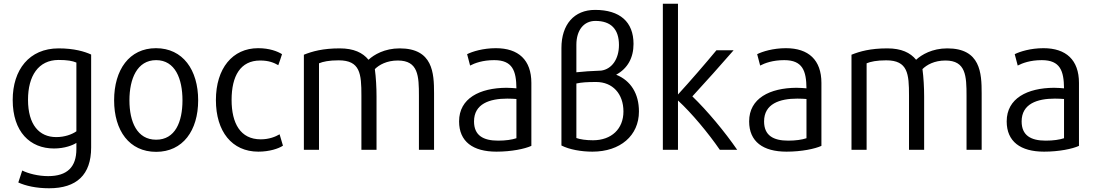

<svg xmlns="http://www.w3.org/2000/svg" viewBox="-20 -800 5871 1028"><path d="M468 -10C468 136 390 208 243 208C174 208 117 195 78 177L99 113C131 129 184 143 238 143C340 143 389 94 389 -2V-35C371 -23 327 -5 269 -5C141 -5 48 -94 48 -265C48 -426 136 -541 294 -541C377 -541 433 -524 468 -508ZM389 -97V-465C368 -474 340 -479 294 -479C185 -479 130 -393 130 -266C130 -132 190 -66 281 -66C326 -66 365 -80 389 -97Z M1041 -263C1041 -101 959 13 816 13C672 13 591 -101 591 -263C591 -426 672 -542 815 -542C959 -542 1041 -426 1041 -263ZM957 -263C957 -378 918 -478 816 -478C714 -478 673 -378 673 -263C673 -147 714 -52 816 -52C918 -52 957 -147 957 -263Z M1495 -20C1471 -4 1422 12 1363 12C1222 12 1136 -96 1136 -264C1136 -434 1225 -542 1362 -542C1423 -542 1466 -525 1490 -510C1486 -497 1475 -464 1470 -451C1447 -464 1420 -476 1373 -476C1267 -476 1220 -393 1220 -265C1220 -140 1267 -54 1376 -54C1421 -54 1455 -68 1477 -81Z M2304 2H2223V-286C2223 -393 2220 -476 2110 -476C2051 -476 2010 -453 1987 -430C1993 -386 1996 -331 1996 -283V2H1915V-288C1915 -405 1909 -477 1793 -477C1742 -477 1709 -470 1688 -461V2H1607V-507C1652 -525 1708 -541 1799 -541C1874 -541 1922 -518 1953 -480C1982 -507 2039 -541 2120 -541C2298 -541 2304 -409 2304 -300Z M2825 -19C2790 -3 2719 12 2638 12C2512 12 2438 -42 2438 -150C2438 -274 2549 -329 2691 -330C2712 -330 2733 -328 2745 -327C2744 -420 2725 -478 2626 -478C2564 -478 2522 -462 2497 -449L2481 -510C2509 -524 2566 -542 2635 -542C2756 -542 2825 -479 2825 -356ZM2745 -60V-270C2731 -271 2715 -272 2696 -272C2601 -272 2518 -244 2518 -150C2518 -75 2567 -47 2647 -47C2688 -47 2721 -52 2745 -60Z M3372 -565C3372 -490 3340 -433 3279 -400C3358 -368 3401 -298 3401 -203C3401 -74 3301 12 3152 12C3093 12 3029 1 2986 -21V-543C2986 -669 3054 -747 3166 -747C3299 -747 3372 -683 3372 -565ZM3318 -203C3318 -298 3260 -361 3172 -361C3123 -361 3094 -359 3066 -353V-61C3085 -54 3117 -49 3155 -49C3254 -49 3318 -110 3318 -203ZM3066 -413C3101 -417 3146 -420 3199 -422C3256 -430 3294 -484 3294 -559C3294 -644 3251 -688 3168 -688C3106 -688 3066 -639 3066 -560Z M3927 2H3834C3772 -88 3683 -195 3610 -262V2H3529V-780H3610V-294C3676 -366 3758 -461 3816 -531H3908C3842 -455 3757 -360 3687 -284C3767 -207 3861 -94 3927 2Z M4378 -19C4343 -3 4272 12 4191 12C4065 12 3991 -42 3991 -150C3991 -274 4102 -329 4244 -330C4265 -330 4286 -328 4298 -327C4297 -420 4278 -478 4179 -478C4117 -478 4075 -462 4050 -449L4034 -510C4062 -524 4119 -542 4188 -542C4309 -542 4378 -479 4378 -356ZM4298 -60V-270C4284 -271 4268 -272 4249 -272C4154 -272 4071 -244 4071 -150C4071 -75 4120 -47 4200 -47C4241 -47 4274 -52 4298 -60Z M5236 2H5155V-286C5155 -393 5152 -476 5042 -476C4983 -476 4942 -453 4919 -430C4925 -386 4928 -331 4928 -283V2H4847V-288C4847 -405 4841 -477 4725 -477C4674 -477 4641 -470 4620 -461V2H4539V-507C4584 -525 4640 -541 4731 -541C4806 -541 4854 -518 4885 -480C4914 -507 4971 -541 5052 -541C5230 -541 5236 -409 5236 -300Z M5757 -19C5722 -3 5651 12 5570 12C5444 12 5370 -42 5370 -150C5370 -274 5481 -329 5623 -330C5644 -330 5665 -328 5677 -327C5676 -420 5657 -478 5558 -478C5496 -478 5454 -462 5429 -449L5413 -510C5441 -524 5498 -542 5567 -542C5688 -542 5757 -479 5757 -356ZM5677 -60V-270C5663 -271 5647 -272 5628 -272C5533 -272 5450 -244 5450 -150C5450 -75 5499 -47 5579 -47C5620 -47 5653 -52 5677 -60Z"/></svg>

Font: Repo Regular
Style: Regular
Weight: 400
Designer: Stefan Peev
Foundry: Context Ltd
Version: Version 1.502